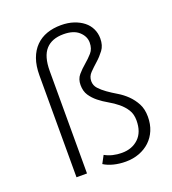

<svg xmlns="http://www.w3.org/2000/svg" viewBox="-137 -847 864 962"><g transform="rotate(-20 295.0 -366.0)"><path d="M110 -543Q110 -594 123.5 -631.5Q137 -669 162 -694Q187 -719 221 -731Q255 -743 297 -743Q334 -743 364 -733Q394 -723 415.5 -706Q437 -689 448.5 -665Q460 -641 460 -613Q460 -576 442 -552Q424 -528 402 -508.5Q380 -489 362 -470.5Q344 -452 344 -427Q344 -404 359.5 -387Q375 -370 397.5 -354Q420 -338 447 -322Q474 -306 496.5 -284Q519 -262 534.5 -233Q550 -204 550 -163Q550 -123 536.5 -91Q523 -59 499 -36.5Q475 -14 442 -1.5Q409 11 370 11Q336 11 306 3.5Q276 -4 254 -18L276 -59Q315 -37 367 -37Q421 -37 455.5 -70Q490 -103 490 -165Q490 -199 475 -222.5Q460 -246 437.5 -264.5Q415 -283 388.5 -298Q362 -313 339.5 -331Q317 -349 302 -371.5Q287 -394 287 -427Q287 -459 305 -480Q323 -501 345 -519.5Q367 -538 385 -558.5Q403 -579 403 -612Q403 -645 375 -670.5Q347 -696 293 -696Q231 -696 198.5 -660Q166 -624 166 -546V0H110Z"/></g></svg>

Font: Jldddboxgfspflltxgxzjzlszac
Style: Regular
Weight: 300
Designer: Carrois Corporate & Edenspiekermann
Foundry: Carrois Corporate GbR & Edenspiekermann AG
Version: Version 2.001